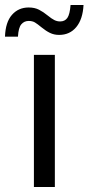

<svg xmlns="http://www.w3.org/2000/svg" viewBox="-56 -750 355 770"><path d="M80 0V-530H164V0ZM181 -610Q161 -610 144.5 -618Q128 -626 111 -640Q94 -654 84 -660Q74 -666 59 -666Q41 -666 29.5 -652.5Q18 -639 16 -603H-36Q-34 -661 -8 -690.5Q18 -720 59 -720Q83 -720 100.5 -711Q118 -702 135 -688Q151 -675 162 -669.5Q173 -664 185 -664Q204 -664 214 -678Q224 -692 227 -730H279Q276 -673 250 -641.5Q224 -610 181 -610Z"/></svg>

Font: Geist
Style: Regular
Weight: 400
Designer: Basement.studio, Andrés Briganti, Mateo Zaragoza
Foundry: Basement.studio, Vercel, Andrés Briganti, Guido Ferreyra, Mateo Zaragoza
Version: Version 1.401